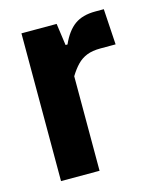

<svg xmlns="http://www.w3.org/2000/svg" viewBox="-88 -604 556 669"><g transform="rotate(-15 190.0 -270.0)"><path d="M50 0V-533H177L188 -454H195Q215 -499 243.5 -519.5Q272 -540 318 -540H349L357 -411H303Q273 -411 253 -403Q233 -395 218 -379.5Q203 -364 189 -341V0Z"/></g></svg>

Font: Hubot Sans SemiBold
Style: Regular
Weight: 600
Designer: Deni Anggara
Foundry: GitHub, Inc., Subsidiary of Microsoft Corporation
Version: Version 2.000